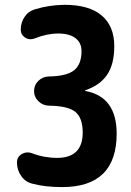

<svg xmlns="http://www.w3.org/2000/svg" viewBox="-20 -760 540 790"><path d="M331.1 -385.7Q460 -362.3 460 -210Q460 9.8 235.4 9.8Q166 9.8 114.3 -3.9Q85 -10.7 67.4 -35.6Q49.8 -60.5 49.8 -91.8Q49.8 -114.3 69.3 -126Q88.9 -137.7 110.4 -129.9Q161.1 -110.4 214.8 -110.4Q320.3 -110.4 320.3 -214.8Q320.3 -274.4 290.5 -299.3Q260.7 -324.2 180.7 -325.2Q155.3 -326.2 137.7 -343.8Q120.1 -361.3 120.1 -384.8Q120.1 -410.2 137.7 -427.2Q155.3 -444.3 179.7 -445.3Q253.9 -446.3 284.7 -470.7Q315.4 -495.1 315.4 -549.8Q315.4 -584 290.5 -603Q265.6 -622.1 219.7 -622.1Q172.9 -622.1 122.1 -601.6Q100.6 -593.8 83 -605.5Q65.4 -617.2 65.4 -637.7Q65.4 -667 81.1 -690.4Q96.7 -713.9 124 -721.7Q180.7 -739.3 245.1 -740.2Q346.7 -740.2 398.4 -696.3Q450.2 -652.3 450.2 -570.3Q450.2 -496.1 420.9 -452.6Q391.6 -409.2 331.1 -388.7Q330.1 -388.7 330.1 -387.7Q330.1 -385.7 331.1 -385.7Z"/></svg>

Font: Rounded-X Mgen+ 2m bold
Style: Bold
Weight: 700
Designer: [Source Han Sans]
Ryoko NISHIZUKA  (kana & ideographs); Paul D. Hunt (Latin, Greek & Cyrillic); Wenlong ZHANG  (bopomofo
Version: Version 1.059.20150602